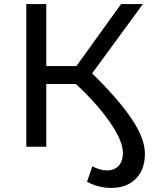

<svg xmlns="http://www.w3.org/2000/svg" viewBox="-20 -720 754 942"><path d="M623.5 -140.5C578.5 -206.2 514.7 -279.3 432 -360L681 -700H574L355 -396H207V-700H109V0H207V-308H352C418.7 -246.7 473.8 -185 517.5 -123C561.2 -61 583 -9.7 583 31C583 57.7 576 78.5 562 93.5C548 108.5 529 116 505 116C482.3 116 458.3 109.3 433 96L407 172C445 192 484.3 202 525 202C576.3 202 616.8 187 646.5 157C676.2 127 691 86 691 34C691 -16.7 668.5 -74.8 623.5 -140.5Z"/></svg>

Font: Rookery
Style: Regular
Weight: 400
Designer: Ryan Kimball / Julieta Ulanovsky
Foundry: Motorola Mobility LLC.
Version: Version 1.0